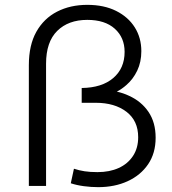

<svg xmlns="http://www.w3.org/2000/svg" viewBox="-20 -767 708 792"><path d="M385 5Q356 5 326 1Q296 -3 272 -11L285 -71Q306 -64 329 -60.5Q352 -57 382 -57Q432 -57 469.5 -74Q507 -91 528.5 -123.5Q550 -156 550 -201Q550 -269 501.5 -306Q453 -343 375 -343H317V-404Q400 -405 447 -445Q494 -485 494 -553Q494 -612 453.5 -648.5Q413 -685 340 -685Q262 -685 216 -639.5Q170 -594 170 -504V0H99V-498Q99 -581 130 -636Q161 -691 215.5 -719Q270 -747 340 -747Q409 -747 459 -722Q509 -697 536 -654Q563 -611 563 -556Q563 -511 546 -475.5Q529 -440 501 -416Q483 -400 462 -389Q489 -383 512 -372Q563 -349 592.5 -305.5Q622 -262 622 -199Q622 -135 591 -89.5Q560 -44 506.5 -19.5Q453 5 385 5Z"/></svg>

Font: Modern
Style: Small
Weight: 400
Designer: Julieta Ulanovsky
Foundry: Julieta Ulanovsky
Version: Version 8.000